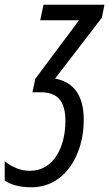

<svg xmlns="http://www.w3.org/2000/svg" viewBox="-94 -556 464 816"><path d="M39 240C182 240 262 102 262 -46C262 -142 226 -206 140 -222L339 -481L350 -536H91L77 -470H242L56 -221L44 -164H77C153 -164 184 -125 184 -41C184 64 137 170 33 170C-5 170 -43 155 -74 129V211C-49 229 -11 240 39 240Z"/></svg>

Font: Noto Sans ExtraCondensed
Style: Italic
Weight: 400
Width: 2
Italic angle: -12°
Designer: Monotype Design Team
Foundry: Monotype Imaging Inc.
Version: Version 2.013